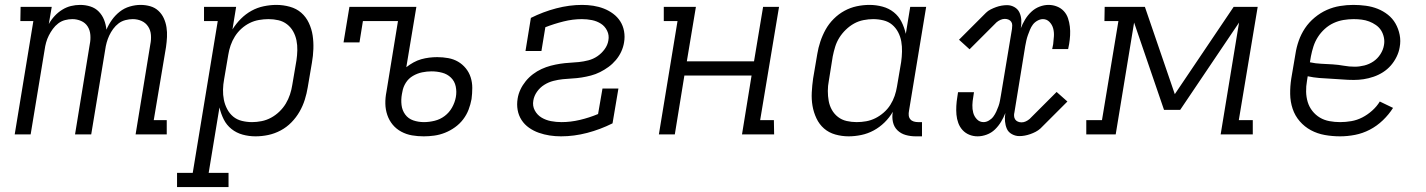

<svg xmlns="http://www.w3.org/2000/svg" viewBox="-20 -548 5815 783"><path d="M40 0 116 -462H63L64 -520H191L179 -450Q189 -468 203 -483Q217 -498 234 -508.5Q251 -519 269.5 -523.5Q288 -528 307 -528Q329 -528 349 -521.5Q369 -515 383 -500.5Q397 -486 404.5 -467Q412 -448 414 -427Q423 -448 436.5 -467Q450 -486 468.5 -500.5Q487 -515 509.5 -521.5Q532 -528 553 -528Q574 -528 593 -522.5Q612 -517 626 -504Q640 -491 648 -473.5Q656 -456 659 -436.5Q662 -417 661 -397Q660 -377 657 -356L607 -58H660V0H533L593 -367Q597 -386 595.5 -405.5Q594 -425 584 -440Q574 -455 557.5 -462.5Q541 -470 521 -470Q507 -470 491.5 -466Q476 -462 463.5 -452.5Q451 -443 441.5 -430Q432 -417 425.5 -403Q419 -389 415 -374.5Q411 -360 409 -345L352 0H286L346 -367Q350 -386 348.5 -405.5Q347 -425 337.5 -440Q328 -455 311 -462.5Q294 -470 275 -470Q260 -470 245 -466Q230 -462 217.5 -452.5Q205 -443 195.5 -430Q186 -417 179 -403Q172 -389 168 -374.5Q164 -360 162 -345L105 0Z M702 215V157H766L868 -462H812V-520H943L928 -428Q943 -452 962.5 -471.5Q982 -491 1005.5 -504Q1029 -517 1055.5 -522.5Q1082 -528 1107 -528Q1135 -528 1162 -520.5Q1189 -513 1208.5 -496Q1228 -479 1239.5 -454.5Q1251 -430 1255 -403.5Q1259 -377 1258 -348.5Q1257 -320 1252 -292L1235 -192Q1231 -167 1223 -141.5Q1215 -116 1201.5 -92.5Q1188 -69 1168.5 -49Q1149 -29 1124.5 -16Q1100 -3 1074 2.5Q1048 8 1022 8Q995 8 969.5 1Q944 -6 924 -22Q904 -38 892.5 -61Q881 -84 875 -110L831 157H912V215ZM1008 -50Q1027 -50 1047 -54Q1067 -58 1085.5 -68Q1104 -78 1119.5 -93Q1135 -108 1145.5 -125.5Q1156 -143 1162.5 -162.5Q1169 -182 1172 -202L1189 -302Q1192 -322 1192.5 -343Q1193 -364 1189 -383.5Q1185 -403 1175.5 -420Q1166 -437 1150.5 -449Q1135 -461 1115.5 -465.5Q1096 -470 1075 -470Q1056 -470 1036 -466.5Q1016 -463 998 -454Q980 -445 964.5 -431Q949 -417 938 -399.5Q927 -382 920.5 -363Q914 -344 911 -325L894 -225Q890 -204 889.5 -182.5Q889 -161 893 -141Q897 -121 906.5 -103Q916 -85 931 -72.5Q946 -60 966.5 -55Q987 -50 1008 -50Z M1708 8Q1683 8 1660 4Q1637 0 1616.5 -11Q1596 -22 1581.5 -39.5Q1567 -57 1559.5 -79Q1552 -101 1551.5 -125Q1551 -149 1556 -174L1603 -462H1460L1446 -375H1381L1405 -520H1678L1637 -274Q1651 -285 1666.5 -293.5Q1682 -302 1698 -306.5Q1714 -311 1730.5 -313Q1747 -315 1763 -315Q1786 -315 1808 -311Q1830 -307 1848 -296.5Q1866 -286 1879.5 -269.5Q1893 -253 1899.5 -232.5Q1906 -212 1906 -189.5Q1906 -167 1903 -144Q1899 -122 1891 -101Q1883 -80 1869 -61.5Q1855 -43 1835.5 -29Q1816 -15 1794.5 -6.5Q1773 2 1751 5Q1729 8 1708 8ZM1709 -50Q1730 -50 1752.5 -55.5Q1775 -61 1793.5 -75Q1812 -89 1823.5 -109.5Q1835 -130 1839 -152Q1843 -174 1838.5 -195.5Q1834 -217 1819 -231.5Q1804 -246 1783 -251.5Q1762 -257 1740 -257Q1721 -257 1701.5 -253Q1682 -249 1664 -238.5Q1646 -228 1635 -210.5Q1624 -193 1621 -174L1619 -164Q1615 -142 1617.5 -120Q1620 -98 1632.5 -81Q1645 -64 1665.5 -57Q1686 -50 1709 -50Z M2268 8Q2244 8 2221.5 4.5Q2199 1 2177.5 -6.5Q2156 -14 2137.5 -27Q2119 -40 2107 -58.5Q2095 -77 2091 -99.5Q2087 -122 2091 -146Q2094 -165 2102.5 -183Q2111 -201 2124 -217Q2137 -233 2153.5 -245.5Q2170 -258 2188.5 -266.5Q2207 -275 2226 -280Q2245 -285 2264.5 -288Q2284 -291 2303 -292Q2322 -293 2341 -295Q2360 -297 2379.5 -302Q2399 -307 2416 -318.5Q2433 -330 2445.5 -347Q2458 -364 2461 -383Q2465 -404 2456 -422.5Q2447 -441 2430.5 -451.5Q2414 -462 2394 -466Q2374 -470 2353 -470Q2316 -470 2278 -460.5Q2240 -451 2204 -437L2188 -340H2123L2145 -475Q2195 -500 2248.5 -514Q2302 -528 2354 -528Q2377 -528 2399.5 -524.5Q2422 -521 2442.5 -513Q2463 -505 2480.5 -492Q2498 -479 2509.5 -461Q2521 -443 2525 -420.5Q2529 -398 2525 -375Q2522 -356 2513.5 -337.5Q2505 -319 2491.5 -303Q2478 -287 2461.5 -275Q2445 -263 2427 -254Q2409 -245 2390 -240Q2371 -235 2352 -232Q2333 -229 2313.5 -228Q2294 -227 2275 -225Q2256 -223 2236.5 -218Q2217 -213 2199.5 -202Q2182 -191 2170 -174Q2158 -157 2155 -138Q2151 -116 2161 -97.5Q2171 -79 2188.5 -68.5Q2206 -58 2227 -54Q2248 -50 2270 -50Q2307 -50 2345 -59Q2383 -68 2419 -83L2437 -187H2502L2478 -45Q2428 -20 2374.5 -6Q2321 8 2268 8Z M2667 0 2743 -462H2687V-520H2818L2781 -298H3055L3092 -520H3157L3080 -58H3136L3137 0H3006L3045 -240H2771L2732 0Z M3441 8Q3413 8 3386.5 0.5Q3360 -7 3340.5 -24Q3321 -41 3309.5 -65.5Q3298 -90 3293.5 -116.5Q3289 -143 3290.5 -171.5Q3292 -200 3296 -228L3313 -328Q3317 -353 3325.5 -378.5Q3334 -404 3347 -427.5Q3360 -451 3380 -471Q3400 -491 3424 -504Q3448 -517 3474 -522.5Q3500 -528 3526 -528Q3553 -528 3579 -521Q3605 -514 3625 -498Q3645 -482 3656.5 -459Q3668 -436 3674 -410L3692 -520H3757L3687 -96Q3685 -86 3686 -77Q3687 -68 3692.5 -61.5Q3698 -55 3706.5 -52.5Q3715 -50 3724 -50H3740V8H3714Q3693 8 3673.5 2.5Q3654 -3 3640 -16.5Q3626 -30 3621.5 -50.5Q3617 -71 3621 -92Q3607 -68 3587 -48.5Q3567 -29 3543 -16Q3519 -3 3492.5 2.5Q3466 8 3441 8ZM3474 -50Q3493 -50 3512.5 -53.5Q3532 -57 3550 -66Q3568 -75 3584 -89Q3600 -103 3611 -120.5Q3622 -138 3628.5 -157Q3635 -176 3638 -195L3655 -295Q3658 -316 3658.5 -337.5Q3659 -359 3655.5 -379Q3652 -399 3642.5 -417Q3633 -435 3618 -447.5Q3603 -460 3582.5 -465Q3562 -470 3541 -470Q3522 -470 3501.5 -466Q3481 -462 3463 -452Q3445 -442 3429.5 -427Q3414 -412 3403 -394.5Q3392 -377 3386 -357.5Q3380 -338 3376 -318L3360 -218Q3356 -198 3356 -177Q3356 -156 3359.5 -136.5Q3363 -117 3372.5 -100Q3382 -83 3397.5 -71Q3413 -59 3433 -54.5Q3453 -50 3474 -50Z M3967 8Q3949 8 3933 1.5Q3917 -5 3905.5 -17.5Q3894 -30 3888 -46.5Q3882 -63 3880.5 -80.5Q3879 -98 3880 -116Q3881 -134 3884 -152L3887 -172H3952L3949 -152Q3946 -136 3945.5 -119.5Q3945 -103 3949 -88Q3953 -73 3964 -61.5Q3975 -50 3991 -50Q4002 -50 4013 -56.5Q4024 -63 4031 -72.5Q4038 -82 4043 -93Q4048 -104 4052 -115Q4056 -126 4058 -137.5Q4060 -149 4062 -160L4107 -430Q4108 -437 4108 -445Q4108 -453 4104 -459Q4100 -465 4093 -468Q4086 -471 4078 -471Q4069 -471 4060 -467Q4051 -463 4044 -457L3934 -347L3891 -386L4001 -496Q4009 -504 4020 -509.5Q4031 -515 4042 -519Q4053 -523 4064.5 -525Q4076 -527 4087 -527Q4103 -527 4117 -519Q4131 -511 4137.5 -497Q4144 -483 4145 -466.5Q4146 -450 4143 -433Q4150 -451 4160.5 -468.5Q4171 -486 4186 -500Q4201 -514 4219.5 -521Q4238 -528 4256 -528Q4274 -528 4290.5 -521.5Q4307 -515 4318.5 -502.5Q4330 -490 4335.5 -473.5Q4341 -457 4343 -439.5Q4345 -422 4344 -404Q4343 -386 4340 -368L4336 -348H4271L4275 -368Q4277 -384 4278 -400.5Q4279 -417 4275 -432Q4271 -447 4260 -458.5Q4249 -470 4233 -470Q4222 -470 4210.5 -463.5Q4199 -457 4192 -447.5Q4185 -438 4180.5 -427Q4176 -416 4172 -405Q4168 -394 4165.5 -382.5Q4163 -371 4161 -360L4117 -90Q4115 -83 4115.5 -75Q4116 -67 4120 -61Q4124 -55 4131 -52Q4138 -49 4146 -49Q4155 -49 4163.5 -53Q4172 -57 4179 -63L4289 -173L4333 -134L4223 -24Q4214 -16 4203.5 -10.5Q4193 -5 4181.5 -1Q4170 3 4159 5Q4148 7 4137 7Q4121 7 4106.5 -1Q4092 -9 4086 -23Q4080 -37 4078.5 -53.5Q4077 -70 4080 -87Q4073 -69 4062.5 -51.5Q4052 -34 4037.5 -20Q4023 -6 4004 1Q3985 8 3967 8Z M4410 0V-58H4474L4541 -462H4484L4485 -520H4649L4771 -164L5011 -520H5109L5032 -58H5089V0H4958L5033 -456L4793 -100H4727L4605 -456L4530 0Z M5445 8Q5413 8 5382.5 2.5Q5352 -3 5326 -17Q5300 -31 5280.5 -53.5Q5261 -76 5251.5 -104.5Q5242 -133 5241.5 -164.5Q5241 -196 5246 -228L5263 -328Q5267 -355 5276.5 -382Q5286 -409 5302 -433Q5318 -457 5341.5 -476.5Q5365 -496 5391 -507.5Q5417 -519 5444.5 -523.5Q5472 -528 5499 -528Q5525 -528 5550.5 -524.5Q5576 -521 5598.5 -512Q5621 -503 5640 -488Q5659 -473 5671 -452Q5683 -431 5688 -406Q5693 -381 5688 -355Q5685 -336 5675.5 -316.5Q5666 -297 5652 -281Q5638 -265 5620 -253.5Q5602 -242 5581.5 -235Q5561 -228 5541 -225Q5521 -222 5501 -222Q5477 -222 5454 -224Q5431 -226 5407 -227Q5383 -228 5359.5 -230Q5336 -232 5313 -237L5310 -218Q5306 -196 5306.5 -174Q5307 -152 5313 -132Q5319 -112 5332 -95.5Q5345 -79 5362.5 -68.5Q5380 -58 5401.5 -54Q5423 -50 5445 -50Q5468 -50 5491 -54Q5514 -58 5535.5 -69Q5557 -80 5576 -97Q5595 -114 5607 -134L5661 -108Q5644 -81 5619.5 -57.5Q5595 -34 5566 -19Q5537 -4 5506 2Q5475 8 5445 8ZM5505 -276Q5524 -276 5544 -281Q5564 -286 5581 -297.5Q5598 -309 5609.5 -327Q5621 -345 5624 -364Q5627 -380 5623.5 -396Q5620 -412 5612 -424.5Q5604 -437 5591 -446Q5578 -455 5563.5 -460.5Q5549 -466 5533 -468Q5517 -470 5500 -470Q5480 -470 5459 -466.5Q5438 -463 5418.5 -454Q5399 -445 5382.5 -430Q5366 -415 5354.5 -397Q5343 -379 5336.5 -359Q5330 -339 5326 -318L5322 -294Q5345 -289 5368 -288Q5391 -287 5414.5 -285.5Q5438 -284 5460 -280Q5482 -276 5505 -276Z"/></svg>

Font: Iosevka Etoile Light
Style: Italic
Weight: 300
Italic angle: -9°
Designer: Belleve Invis
Foundry: Belleve Invis
Version: Version 22.1.2; ttfautohint (v1.8.4)